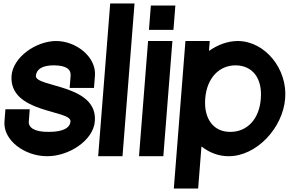

<svg xmlns="http://www.w3.org/2000/svg" viewBox="-20 -899 1662 1105"><path d="M526.4 -463 520.9 -393H380.9L386.4 -463C389.4 -500 362.1 -522 291.2 -523C221.2 -523 190.4 -500 186.4 -463C181.1 -395 544.7 -416 525.7 -200C517.2 -92 377.9 1 250 0C123 0 -2.8 -91 5.7 -200L11.2 -270H151.2L145.7 -200C143 -165 177.9 -139 261 -140C345 -140 382.9 -164 385.7 -200C391.1 -268 31.3 -245 46.4 -463C54.9 -570 186.1 -662 302.2 -663C420.2 -663 534.9 -570 526.4 -463Z M614.2 -879H754.2L685 0H545Z M837.2 -727 848.2 -867H989.2L978.2 -727ZM832.2 -663H972.2L920 0H780Z M1182.7 -605.9C1232.8 -641.2 1289.9 -662.6 1347.2 -663C1506.2 -663 1635.4 -501 1621.1 -332C1607.7 -161 1454.9 1 1295 0C1237.3 0 1183.7 -21.2 1139.4 -56.3L1120.4 186H980.4L1047.2 -663H1187.2ZM1161.1 -332C1151.8 -213 1210.9 -139 1306 -140C1402 -140 1472.8 -213 1481.1 -332C1490.4 -450 1432.1 -522 1336.2 -523C1241.2 -523 1170.4 -450 1161.1 -332Z"/></svg>

Font: Poland Can Into
Style: Of Regular
Weight: 500
Foundry: Cannot Into Space Fonts
Version: Version 1.01